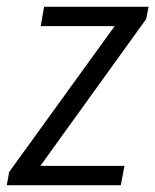

<svg xmlns="http://www.w3.org/2000/svg" viewBox="-42 -546 458 566"><path d="M-22 0 -15 -39 296 -469H78L88 -526H396L389 -490L77 -57H325L314 0Z"/></svg>

Font: Archivo Condensed Light
Style: Italic
Weight: 300
Width: 3
Italic angle: -10°
Designer: Hector Gatti
Foundry: Omnibus-Type
Version: Version 2.001